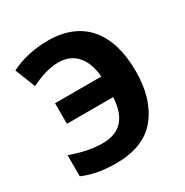

<svg xmlns="http://www.w3.org/2000/svg" viewBox="-169 -859 964 1003"><g transform="rotate(-30 313.0 -357.0)"><path d="M249 -598.1C338.4 -598.1 397 -533.2 404.8 -421.9H126V-297.9H404.8C398.9 -178.2 345.2 -116.2 237.8 -116.2C171.4 -116.2 116.7 -130.4 46.9 -153.8V-26.9C105.5 -1.5 168.5 9.8 247.1 9.8C359.9 9.8 442.4 -23.9 495.6 -90.8C548.8 -157.7 575.2 -246.1 575.2 -356C575.2 -588.9 465.8 -724.1 255.9 -724.1C169.4 -724.1 93.3 -704.6 32.2 -673.8L80.1 -551.8C133.3 -577.1 186.5 -598.1 249 -598.1Z"/></g></svg>

Font: Avrile Sans
Style: Bold
Weight: 700
Designer: Monotype Design Team, Google (font), Stefan Peev (BGR Cyrillic), Cristiano Sobral (main changes)
Foundry: The Avrile Sans Project Authors
Version: Version 3.110